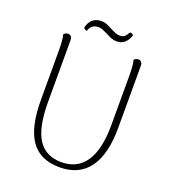

<svg xmlns="http://www.w3.org/2000/svg" viewBox="-149 -937 945 1060"><g transform="rotate(20 323.0 -407.0)"><path d="M553 -304Q553 -148 494.5 -68Q436 12 322 12Q208 12 153.5 -65Q99 -142 99 -304V-594Q99 -656 91 -686Q102 -697 116 -697Q127 -697 133.5 -689.5Q140 -682 140 -669V-304Q140 -157 184.5 -87.5Q229 -18 322 -18Q416 -18 464 -90.5Q512 -163 512 -304V-594Q512 -661 504 -686Q515 -697 529 -697Q540 -697 546.5 -689.5Q553 -682 553 -669ZM381 -749Q364 -749 348.5 -755Q333 -761 315 -771Q296 -780 285 -784.5Q274 -789 261 -789Q219 -789 207 -748H205Q197 -748 187 -758Q194 -792 214.5 -809Q235 -826 264 -826Q281 -826 294.5 -821Q308 -816 328 -805Q348 -795 360 -790Q372 -785 386 -785Q404 -785 414 -793.5Q424 -802 434 -821Q447 -821 455 -812Q447 -784 428 -766.5Q409 -749 381 -749Z"/></g></svg>

Font: Arima Madurai ExtraLight
Style: Regular
Weight: 275
Designer: Joana Correia and Natanael Gama
Foundry: NDISCOVER
Version: Version 1.019